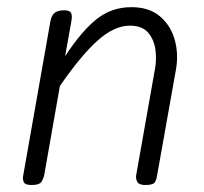

<svg xmlns="http://www.w3.org/2000/svg" viewBox="-20 -530 584 550"><path d="M70.5 0Q51.5 0 48 -8.8Q44.5 -17.5 46 -24.5L124 -467Q126 -479 130.5 -486.2Q135 -493.5 143.2 -497Q151.5 -500.5 164.5 -500.5Q179 -500.5 183.2 -493.5Q187.5 -486.5 184.5 -469.5L166.5 -369Q214.5 -442 257.5 -475.8Q300.5 -509.5 356.5 -509.5Q406.5 -509.5 437.5 -483.8Q468.5 -458 480.2 -417Q492 -376 484 -330.5L429.5 -24.5Q429 -18.5 424.5 -9.2Q420 0 396.5 0Q378 0 373.2 -9.2Q368.5 -18.5 370 -27.5L424 -333Q429 -359 425.2 -387.5Q421.5 -416 404.5 -436.2Q387.5 -456.5 352 -456.5Q307.5 -456.5 260 -414.2Q212.5 -372 151.5 -283.5L106.5 -27.5Q105.5 -21.5 99.8 -10.8Q94 0 70.5 0Z"/></svg>

Font: Edu AU VIC WA NT Pre
Style: Regular
Weight: 400
Designer: Tina and Corey Anderson, Eben Sorkin, Mirko Velimirovic
Foundry: Google for Education
Version: Version 1.001